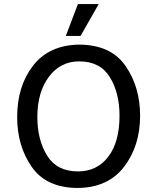

<svg xmlns="http://www.w3.org/2000/svg" viewBox="-20 -917 778 951"><path d="M366 -897H469L379 -739H306ZM65 -337Q65 -490 143.5 -591.5Q222 -693 370 -696Q528 -696 601 -591.5Q674 -487 674 -344Q674 -195 595 -91.5Q516 12 367 14Q210 14 137.5 -90Q65 -194 65 -337ZM165 -338Q165 -224 213.5 -146Q262 -68 366 -68Q461 -68 516.5 -141Q572 -214 572 -344Q572 -457 524 -535Q476 -613 372 -613Q279 -613 222 -536.5Q165 -460 165 -338Z"/></svg>

Font: Palanquin Medium
Style: Regular
Weight: 500
Designer: Pria Ravichandran
Version: Version 1.0.4